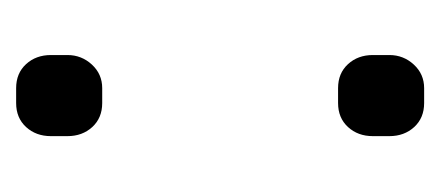

<svg xmlns="http://www.w3.org/2000/svg" viewBox="-170 -362 533 232"><g transform="rotate(-90 96.0 -246.5)"><path d="M47 -431V-451Q47 -469 58 -481Q69 -493 87 -493H105Q123 -493 134 -481Q145 -469 145 -451V-431Q145 -414 133.5 -401.5Q122 -389 105 -389H87Q69 -389 58 -401Q47 -413 47 -431ZM47 -42V-62Q47 -80 58 -92Q69 -104 87 -104H105Q123 -104 134 -92Q145 -80 145 -62V-42Q145 -25 133.5 -12.5Q122 0 105 0H87Q69 0 58 -12Q47 -24 47 -42Z"/></g></svg>

Font: Mitr Light
Style: Regular
Weight: 300
Designer: Thanarat Vachiruckul
Foundry: Cadson Demak
Version: Version 1.002